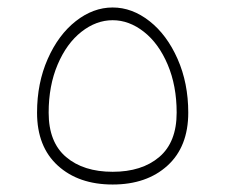

<svg xmlns="http://www.w3.org/2000/svg" viewBox="-20 -584 602 513"><path d="M79 -283Q79 -362 107.5 -426.5Q136 -491 182.5 -527.5Q229 -564 281 -564Q333 -564 379.5 -527.5Q426 -491 454.5 -426.5Q483 -362 483 -283Q483 -192 427.5 -141.5Q372 -91 281 -91Q190 -91 134.5 -141.5Q79 -192 79 -283ZM452 -283Q452 -355 428 -411.5Q404 -468 364.5 -499Q325 -530 281 -530Q237 -530 197.5 -499Q158 -468 134 -411.5Q110 -355 110 -283Q110 -204 156.5 -164.5Q203 -125 281 -125Q359 -125 405.5 -164.5Q452 -204 452 -283Z"/></svg>

Font: FiraGO UltraLight
Style: Italic
Weight: 200
Italic angle: -8°
Designer: bBox Type GmbH
Foundry: bBox Type GmbH
Version: Version 1.001